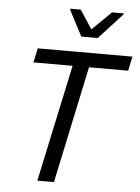

<svg xmlns="http://www.w3.org/2000/svg" viewBox="-60 -956 732 1002"><g transform="rotate(5 306.0 -454.5)"><path d="M267 -903 337 -769H423L546 -903L548 -909H486L386 -811L322 -909H268ZM305 -613 174 0H261L391 -613H596L612 -688H116L100 -613Z"/></g></svg>

Font: Saira UNSAM
Style: Italic
Weight: 400
Italic angle: -12°
Designer: Hector Gatti with collaboration of the Omnibus-Type team
Foundry: Omnibus-Type
Version: Version 0.072;PS 000.072;hotconv 1.0.88;makeotf.lib2.5.64775